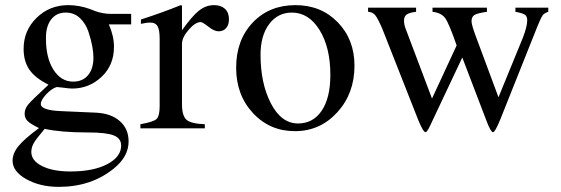

<svg xmlns="http://www.w3.org/2000/svg" viewBox="-20 -500 2186 748"><path d="M76 -57Q76 -76 90 -93Q104 -110 169 -170Q117 -196 94.5 -228.5Q72 -261 72 -310Q72 -381 122.5 -430.5Q173 -480 246 -480Q288 -480 330 -465L353 -456Q383 -446 410 -446H491V-405H404Q424 -360 424 -317Q424 -246 375.5 -200.5Q327 -155 261 -155Q250 -155 221 -159Q220 -159 201 -161Q181 -155 160 -132.5Q139 -110 139 -95Q139 -70 220 -67L355 -61Q413 -58 447 -28Q481 2 481 51Q481 110 424 156Q336 228 209 228Q136 228 82.5 198Q29 168 29 126Q29 97 52.5 68.5Q76 40 132 -1Q99 -17 87.5 -28.5Q76 -40 76 -57ZM154 2Q121 41 111.5 57.5Q102 74 102 92Q102 126 144 147Q186 168 254 168Q344 168 398 139.5Q452 111 452 67Q452 39 423 27.5Q394 16 322 16Q217 16 154 2ZM344 -276Q344 -294 339.5 -319.5Q335 -345 324.5 -376.5Q314 -408 291.5 -429.5Q269 -451 236 -451Q200 -451 179.5 -424.5Q159 -398 159 -353V-350Q159 -274 188.5 -228Q218 -182 265 -182Q302 -182 323 -207Q344 -232 344 -276Z M831 -378Q815 -378 792 -396Q769 -414 762 -414Q741 -414 715 -384Q689 -354 689 -329V-94Q689 -49 706.5 -33.5Q724 -18 778 -16V0H527V-16Q578 -25 590 -36.5Q602 -48 602 -87V-349Q602 -383 594 -397.5Q586 -412 566 -412Q549 -412 529 -407V-424Q613 -451 684 -480L689 -478V-382Q728 -437 755 -458.5Q782 -480 814 -480Q841 -480 856.5 -465.5Q872 -451 872 -425Q872 -403 861 -390.5Q850 -378 831 -378Z M1131 -480Q1231 -480 1296 -413Q1361 -346 1361 -244Q1361 -136 1294 -62.5Q1227 11 1129 11Q1031 11 965.5 -59.5Q900 -130 900 -236Q900 -344 964.5 -412Q1029 -480 1131 -480ZM995 -287Q995 -175 1035.5 -97Q1076 -19 1141 -19Q1200 -19 1233.5 -69Q1267 -119 1267 -208Q1267 -315 1225 -383Q1183 -451 1117 -451Q1062 -451 1028.5 -406Q995 -361 995 -287Z M1759 -323Q1730 -407 1715 -428.5Q1700 -450 1665 -454V-470H1877V-454Q1841 -449 1829 -442Q1817 -435 1817 -417Q1817 -403 1835 -355L1922 -121L2017 -353Q2034 -397 2034 -421Q2034 -436 2025 -442.5Q2016 -449 1988 -454V-470H2116V-454Q2100 -449 2093.5 -439.5Q2087 -430 2074 -398L1930 -37Q1909 15 1900.5 15Q1892 15 1875 -30L1781 -276L1663 -26Q1645 15 1638 15Q1629 15 1610 -31L1469 -389Q1452 -428 1442 -440.5Q1432 -453 1414 -454V-470H1601V-454Q1575 -451 1564.5 -443.5Q1554 -436 1554 -420Q1554 -404 1560 -389L1663 -116Z"/></svg>

Font: MM Ethnic
Style: Regular
Weight: 400
Designer: Khon Soe Zaw Thu
Version: Version 1.00 July 18, 2016, initial release